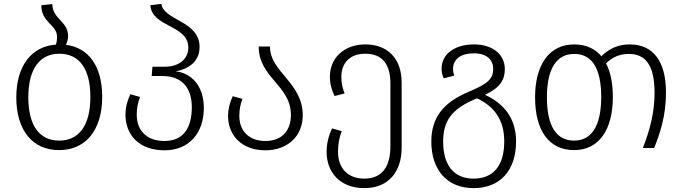

<svg xmlns="http://www.w3.org/2000/svg" viewBox="-20 -763 3523 990"><path d="M320 -532C326 -545 331 -560 331 -578C331 -653 250 -665 250 -742L193 -736C193 -646 274 -636 274 -574C274 -555 272 -544 268 -533C141 -524 64 -421 64 -261C64 -93 146 11 285 11C423 11 507 -94 507 -263C507 -421 438 -517 320 -532ZM285 -38C185 -38 126 -114 126 -261C126 -411 187 -486 286 -486C387 -486 446 -411 446 -263C446 -113 385 -38 285 -38Z M886 -395C950 -407 1009 -443 1009 -521C1009 -656 822 -658 812 -743L755 -736C764 -621 951 -635 951 -518C951 -456 900 -419 830 -419H766L762 -371H818C919 -371 969 -309 969 -210C969 -103 925 -36 828 -36C739 -36 685 -88 685 -172C685 -205 691 -234 702 -263L652 -277C636 -243 627 -210 627 -171C627 -67 698 12 828 12C954 12 1031 -75 1031 -207C1031 -323 964 -387 886 -395Z M1372 -523H1314C1314 -361 1480 -324 1480 -170C1480 -92 1436 -36 1348 -36C1266 -36 1214 -86 1214 -165C1214 -196 1219 -225 1230 -253L1180 -267C1165 -235 1156 -200 1156 -164C1156 -67 1225 12 1348 12C1460 12 1541 -58 1541 -169C1541 -338 1372 -391 1372 -523Z M1864 -534C1757 -534 1681 -467 1681 -367C1681 -330 1691 -297 1705 -268L1757 -281C1748 -304 1740 -330 1740 -367C1740 -432 1778 -486 1864 -486C1954 -486 1993 -428 1993 -333V-8C1993 95 1951 158 1859 158C1773 158 1723 104 1723 20C1723 -20 1729 -53 1742 -87L1692 -101C1675 -64 1664 -24 1664 20C1664 122 1730 207 1859 207C1981 207 2051 125 2051 -2V-337C2051 -463 1977 -534 1864 -534Z M2481 -274C2558 -311 2583 -350 2583 -407C2583 -481 2522 -534 2424 -534C2328 -534 2257 -487 2257 -409C2257 -390 2261 -374 2268 -359L2322 -373C2319 -382 2316 -393 2316 -408C2316 -456 2353 -488 2424 -488C2490 -488 2523 -454 2523 -409C2523 -356 2496 -331 2395 -289C2265 -234 2204 -156 2204 -33C2204 113 2285 207 2422 207C2555 207 2641 120 2641 -34C2641 -156 2575 -231 2481 -274ZM2422 158C2326 158 2265 96 2265 -33C2265 -139 2308 -203 2440 -256C2524 -216 2580 -150 2580 -34C2580 91 2524 158 2422 158Z M3227 -534C3167 -534 3120 -512 3081 -473C3047 -513 3000 -534 2941 -534C2813 -534 2739 -431 2739 -261C2739 -91 2810 11 2940 11C3067 11 3140 -92 3140 -263C3140 -334 3128 -392 3105 -436C3138 -469 3176 -485 3223 -485C3308 -485 3355 -427 3355 -285C3355 -182 3332 -97 3295 0H3353C3382 -72 3414 -164 3414 -286C3414 -447 3348 -534 3227 -534ZM2940 -38C2848 -38 2800 -114 2800 -261C2800 -411 2851 -485 2941 -485C3032 -485 3080 -411 3080 -263C3080 -113 3030 -38 2940 -38Z"/></svg>

Font: FiraGO Light
Style: Regular
Weight: 300
Designer: bBox Type
Foundry: bBox Type GmbH
Version: Version 1.001;PS 001.001;hotconv 1.0.88;makeotf.lib2.5.64775